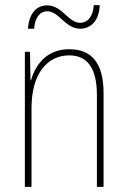

<svg xmlns="http://www.w3.org/2000/svg" viewBox="-20 -729 498 749"><path d="M89 -617H113C117 -667 140 -685 164 -685C211 -685 234 -617 293 -617C333 -617 367 -647 369 -709H346C342 -661 320 -640 293 -640C246 -640 223 -708 164 -708C125 -708 94 -681 89 -617ZM250 -537C161 -537 118 -475 101 -416H99L97 -527H77V0H103V-308C103 -445 167 -513 250 -513C317 -513 358 -468 358 -359V0H384V-366C384 -485 336 -537 250 -537Z"/></svg>

Font: Noto Sans Hebrew Condensed Thin
Style: Regular
Weight: 100
Width: 3
Designer: Monotype Design Team
Foundry: Monotype Imaging Inc.
Version: Version 2.004